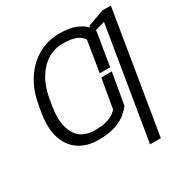

<svg xmlns="http://www.w3.org/2000/svg" viewBox="-205 -887 1210 1256"><g transform="rotate(-30 400.0 -259.5)"><path d="M589.5 -335.2 548.7 -98.4Q534.4 -78.8 505.1 -53.3Q475.9 -27.7 424.2 -8.9Q372.5 9.9 291.2 9.9Q208.1 9.9 148.4 -28.8Q88.8 -67.5 63 -143.1Q37.3 -218.8 55.8 -329.9L57.2 -339.5L58.9 -348.7L63.9 -379.3H64.6L65 -382.1Q82.7 -488.6 133 -564.6Q183.2 -640.6 255.7 -681.1Q328.1 -721.6 411.9 -721.6Q496.4 -721.6 542.3 -700.6Q588.1 -679.7 610.1 -654.5L612.2 -667.3L736.2 -711.6H799.7L649.1 203.1H567.8L707.4 -642L632.1 -619.7Q633.5 -616.5 634.9 -613.3L593.8 -363.6L515.3 -364L552.9 -596.6Q545.8 -607.6 531.6 -620.7Q517.4 -633.9 486.7 -643.6Q456 -653.4 398.8 -653.4Q339.1 -653.4 286.9 -621.4Q234.7 -589.5 198 -528.9Q161.2 -468.4 146.7 -382.1L139.6 -339.5L138.1 -329.9Q117.9 -206.7 159.1 -131.7Q200.3 -56.8 304 -56.8Q357.6 -56.8 390.6 -66.4Q423.7 -76 442.5 -89.3Q461.3 -102.6 471.9 -113.6L510.3 -335.2Z"/></g></svg>

Font: Inter UI Light
Style: Italic
Weight: 300
Italic angle: 9.39999°
Designer: Rasmus Andersson
Foundry: rsms
Version: 3.2;8d6f07862